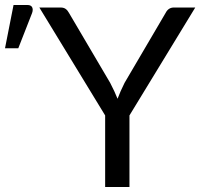

<svg xmlns="http://www.w3.org/2000/svg" viewBox="-156 -746 800 766"><path d="M360.5 0H263.5V-285.5L1 -716H86Q98.5 -716 106.2 -710.2Q114 -704.5 119.5 -694L283.5 -415.5Q301.5 -381 313 -352Q324 -381.5 341 -415.5L504.5 -694Q515.5 -716 537.5 -716H623L360.5 -285.5ZM-83 -553.5H-136L-102 -726H-46.5Q-26 -726 -25.5 -707Q-25.5 -701 -28 -694Z"/></svg>

Font: Verano Sans
Style: Regular
Weight: 400
Designer: Lukasz Dziedzic with Adam Twardoch and Botio Nikoltchev
Foundry: tyPoland Lukasz Dziedzic
Version: Version 3.001;December 28, 2019;FontCreator 12.0.0.2547 64-b